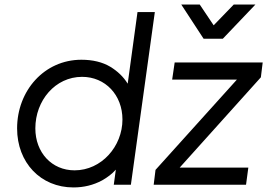

<svg xmlns="http://www.w3.org/2000/svg" viewBox="-20 -810 1172 842"><path d="M957 -640 1100 -790H1005L917 -699L856 -790H775L873 -640ZM302 12C347 12 389 2 428 -19C451 -32 471 -47 488 -66L479 0H554L659 -757H583L540 -443C521 -474 495 -498 464 -517C429 -538 386 -548 337 -548C174 -548 55 -412 55 -247C55 -97 158 12 302 12ZM1059 0 1069 -75H768L1124 -471L1132 -536H746L735 -461H1019L662 -65L654 0ZM307 -63C207 -63 135 -141 135 -247C135 -369 222 -473 340 -473C442 -473 517 -393 517 -286C517 -168 425 -63 307 -63Z"/></svg>

Font: Plus Jakarta Sans
Style: Italic
Weight: 400
Italic angle: -8°
Designer: Gumpita Rahayu
Foundry: Tokotype
Version: Version 2.071;gftools[0.9.30]